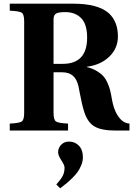

<svg xmlns="http://www.w3.org/2000/svg" viewBox="-20 -712 726 1047"><path d="M287.1 293.9Q311 267.6 321.5 248Q332 228.5 332 202.1Q332 188.5 314.5 162.1Q296.9 135.7 296.9 118.2Q296.9 94.7 313.5 77.4Q330.1 60.1 356 60.1Q389.2 60.1 410.6 82.8Q432.1 105.5 432.1 145Q432.1 165.5 424.1 186.3Q416 207 405 223.1Q394 239.3 375.5 257.6Q356.9 275.9 343 287.4Q329.1 298.8 308.1 314.9ZM272 -363.8H321.8Q455.1 -363.8 455.1 -506.8Q455.1 -579.6 422.9 -612.8Q390.6 -646 335.9 -646Q296.9 -646 284.4 -637.2Q272 -628.4 272 -606.9ZM33.2 0V-38.1Q86.4 -40.5 99.1 -49.8Q111.8 -59.1 111.8 -97.2V-595.2Q111.8 -633.3 99.1 -642.3Q86.4 -651.4 33.2 -653.8V-691.9H379.9Q513.7 -691.9 573.2 -640.1Q623 -594.2 623 -513.2Q623 -448.7 576.2 -403.3Q529.3 -357.9 454.1 -348.1V-346.2Q483.9 -338.9 506.3 -325.7Q528.8 -312.5 542.2 -297.9Q555.7 -283.2 565.7 -261Q575.7 -238.8 580.3 -220.5Q585 -202.1 589.8 -173.8Q603 -96.2 639.2 -60.1Q659.7 -39.6 686 -38.1V0H611.8Q533.2 0 495.6 -22.2Q458 -44.4 439.9 -100.1Q432.6 -122.6 426.8 -148.4Q420.9 -174.3 415.5 -202.4Q410.2 -230.5 408.2 -240.2Q398.9 -280.8 377.2 -299.3Q355.5 -317.9 317.9 -317.9H272V-97.2Q272 -59.1 284.9 -49.8Q297.9 -40.5 351.1 -38.1V0Z"/></svg>

Font: Linguistics Pro
Style: Bold
Weight: 700
Designer: Stefan Peev, Context Ltd
Foundry: Stefan Peev, Context Ltd
Version: Version 001.000